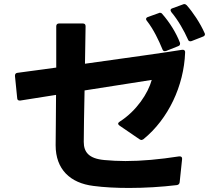

<svg xmlns="http://www.w3.org/2000/svg" viewBox="-20 -896 1040 949"><path d="M927 -693 983 -715C989 -717 993 -721 993 -727C993 -729 992 -731 991 -733C970 -781 934 -835 903 -870C899 -874 895 -876 891 -876C889 -876 886 -875 884 -874L832 -855C826 -853 823 -850 823 -845C823 -843 825 -840 827 -836C860 -797 890 -744 909 -701C911 -695 915 -692 920 -692C922 -692 924 -692 927 -693ZM54 -522V-520L65 -411C65 -403 70 -399 77 -399H80L257 -427C257 -329 255 -235 255 -178C255 -59 327 9 442 23C494 30 554 33 618 33C696 33 778 28 853 19C862 18 867 13 868 5L880 -109C881 -118 877 -123 869 -123H865C768 -108 680 -100 600 -100C564 -100 529 -102 496 -105C418 -112 394 -145 394 -195C394 -255 396 -341 398 -449L730 -501C712 -435 655 -348 572 -295C567 -292 564 -288 564 -285C564 -281 567 -278 571 -275L669 -208C672 -206 676 -204 679 -204C682 -204 685 -206 689 -208C812 -308 889 -472 895 -636C896 -645 891 -650 884 -650H881C808 -638 622 -612 400 -581L403 -766C403 -775 399 -780 389 -780H272C263 -780 258 -775 258 -766V-562L66 -536C58 -535 54 -530 54 -522ZM702 -802C702 -799 703 -796 706 -793C739 -751 765 -696 783 -652C785 -646 789 -643 794 -643L801 -644L861 -668C867 -670 870 -674 870 -680C870 -682 870 -684 869 -686C851 -733 819 -785 782 -827C779 -831 775 -833 771 -833C768 -833 766 -832 764 -831L711 -812C705 -810 702 -806 702 -802Z"/></svg>

Font: LINE Seed JP App_OTF Bold
Style: Regular
Weight: 700
Designer: LINE & Fontrix & Fontworks
Version: Version 1.009